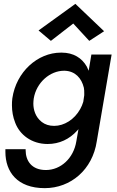

<svg xmlns="http://www.w3.org/2000/svg" viewBox="-20 -743 609 996"><path d="M360 -621 443 -531 520 -581 371 -723 180 -585 244 -531ZM8 31C8 36 8 41 8 45C8 148 69 233 212 233C347 233 460 137 482 -10L559 -460H454L440 -376C437 -383 433 -391 430 -398C405 -442 361 -470 300 -470C299 -470 297 -470 296 -470C175 -470 64 -370 44 -233C42 -220 42 -208 42 -196C42 -167 47 -136 59 -106C82 -45 143 4 227 4C288 4 340 -21 380 -65C382 -68 384 -70 387 -73L376 -10C362 78 295 139 218 139C144 139 113 91 113 36C113 34 113 33 113 31ZM155 -232C169 -316 240 -376 312 -376C313 -376 315 -376 316 -376C370 -374 403 -338 415 -288C417 -279 417 -269 417 -259C417 -256 417 -252 417 -249L412 -215C408 -202 403 -189 396 -177C366 -123 313 -90 261 -90C235 -90 214 -97 197 -110C163 -136 153 -175 153 -206C153 -214 154 -223 155 -232Z"/></svg>

Font: Jost Medium
Style: Italic
Weight: 500
Italic angle: -5°
Version: Version 3.710